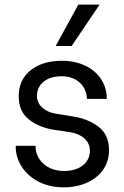

<svg xmlns="http://www.w3.org/2000/svg" viewBox="-20 -804 536 831"><path d="M290 -605 411 -784H319L221 -605ZM255 7C368 7 452 -57 452 -153C452 -198 437 -232 407 -255C377 -278 340 -293 296 -300L221 -312C174 -320 140 -348 140 -389C140 -440 182 -474 246 -474C326 -474 356 -417 356 -378V-376H442V-380C442 -465 370 -541 248 -541C193 -541 149 -528 114 -501C79 -474 61 -436 61 -387C61 -343 76 -310 105 -287C134 -264 171 -249 214 -242L283 -232C332 -224 369 -197 369 -152C369 -97 322 -64 258 -64C177 -64 134 -118 134 -169V-173H48V-168C48 -81 126 7 255 7Z"/></svg>

Font: Be Vietnam
Style: Regular
Weight: 400
Designer: Gabriel Lam
Foundry: TypeRant
Version: Version 4.000